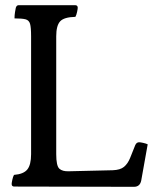

<svg xmlns="http://www.w3.org/2000/svg" viewBox="-20 -800 610 741"><path d="M497 -79 35 -80Q25 -80 25 -90Q25 -94 27.5 -106Q30 -118 34 -125Q71 -128 85.5 -146Q100 -164 100 -205V-660Q100 -694 96 -708Q92 -722 78.5 -725.5Q65 -729 36 -729Q36 -742 38 -753.5Q40 -765 41 -770Q44 -780 52 -780H270Q280 -780 280 -770Q280 -766 277.5 -754Q275 -742 271 -735Q227 -734 212 -717.5Q197 -701 197 -660V-205Q197 -160 209 -149Q221 -138 246 -139L415 -143Q444 -144 458.5 -156Q473 -168 482 -190L502 -240Q507 -251 517 -251Q522 -251 533 -248.5Q544 -246 550 -243L525 -103Q520 -79 497 -79Z"/></svg>

Font: Gowun Batang
Style: Bold
Weight: 700
Designer: Yanghee Ryu
Foundry: Yanghee Ryu
Version: Version 2.000